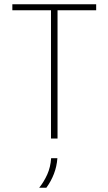

<svg xmlns="http://www.w3.org/2000/svg" viewBox="-20 -645 505 894"><path d="M217.4 0V-597.2H37.5V-625H427.8V-597.2H247.9V0ZM162.5 229.2Q184.7 201.4 200 167.4Q215.3 133.3 218.1 91.7H247.2Q244.4 129.9 231.2 164.2Q218.1 198.6 195.8 229.2Z"/></svg>

Font: Afacad Flux Thin
Style: Regular
Weight: 250
Designer: Kristian Moeller
Foundry: Dicotype
Version: Version 1.100